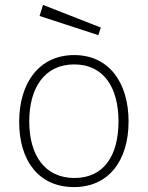

<svg xmlns="http://www.w3.org/2000/svg" viewBox="-20 -751 601 781"><path d="M155 -731 141 -686 380 -608 390 -639ZM281 10C423 10 503 -99 503 -257C503 -415 423 -527 282 -527C139 -527 58 -414 58 -255C58 -98 137 10 281 10ZM283 -27C162 -27 99 -120 99 -257C99 -395 162 -489 282 -489C401 -489 462 -396 462 -257C462 -119 403 -27 283 -27Z"/></svg>

Font: United Sans Thin
Style: Regular
Weight: 100
Designer: Pablo Impallari, Rodrigo Fuenzalida (Modified by Dan O. Williams)
Version: Version 1.000;PS 001.000;hotconv 1.0.88;makeotf.lib2.5.64775